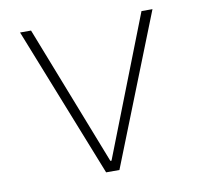

<svg xmlns="http://www.w3.org/2000/svg" viewBox="-64 -587 678 654"><g transform="rotate(-10 275.0 -260.0)"><path d="M252 0 46 -520H84L273 -36H277L466 -520H504L298 0Z"/></g></svg>

Font: M PLUS Code Latin SemiExpanded ExtraLight
Style: Regular
Weight: 250
Width: 6
Designer: Coji Morishita
Foundry: UNDERFOREST DESIGN
Version: Version 1.002; ttfautohint (v1.8.3)